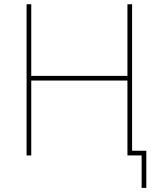

<svg xmlns="http://www.w3.org/2000/svg" viewBox="-20 -748 769 924"><path d="M107.9 0V-727.5H130.4V-382.8H593.3V-727.5H615.7V0H593.3V-360.4H130.4V0ZM661.6 156.2V0H608.9V-22.5H684.1V156.2Z"/></svg>

Font: Inter 17pt Thin
Style: Regular
Weight: 250
Version: Version 4.001;git-66647c0bb